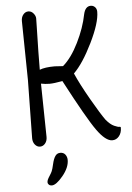

<svg xmlns="http://www.w3.org/2000/svg" viewBox="-64 -807 746 1088"><g transform="rotate(-5 309.0 -262.5)"><path d="M288 99Q288 142 249.5 188.5Q211 235 186 235Q176 235 169.5 229Q163 223 163 215.5Q163 208 166.5 200Q170 192 178.5 179Q187 166 192 155Q197 144 203.5 115Q210 86 220.5 70.5Q231 55 249.5 55Q268 55 278 68Q288 81 288 99ZM175 -345 180 -41Q180 -19 168 -4.5Q156 10 139 10Q122 10 110 -4.5Q98 -19 98 -41L103 -372L98 -708Q98 -730 110 -744.5Q122 -759 139 -759Q156 -759 168 -744.5Q180 -730 180 -715.5Q180 -701 179 -663Q175 -511 175 -424Q205 -436 261 -436Q263 -436 308 -433Q357 -475 397.5 -557Q438 -639 453 -716Q463 -760 494 -760Q508 -760 518 -750Q528 -740 528 -723Q528 -660 473.5 -549Q419 -438 366 -386Q393 -324 444 -235Q495 -146 521 -110Q545 -81 566.5 -71.5Q588 -62 596 -62.5Q604 -63 604 -57Q604 -28 588.5 -9Q573 10 550 10Q512 10 463 -58.5Q414 -127 297 -349Q248 -340 224 -340Q200 -340 175 -345Z"/></g></svg>

Font: Delius
Style: Regular
Weight: 400
Designer: Natalia Raices
Foundry: Natalia Raices
Version: Version 1.001